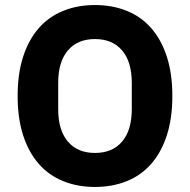

<svg xmlns="http://www.w3.org/2000/svg" viewBox="-20 -730 754 762"><path d="M357 12Q288 12 231 -11Q174 -34 134 -79.5Q94 -125 72 -192.5Q50 -260 50 -349Q50 -438 72 -505.5Q94 -573 134 -618.5Q174 -664 231 -687Q288 -710 357 -710Q426 -710 483 -687Q540 -664 580 -618.5Q620 -573 642 -505.5Q664 -438 664 -349Q664 -260 642 -192.5Q620 -125 580 -79.5Q540 -34 483 -11Q426 12 357 12ZM357 -123Q426 -123 464.5 -168Q503 -213 503 -297V-401Q503 -485 464.5 -530Q426 -575 357 -575Q288 -575 249.5 -530Q211 -485 211 -401V-297Q211 -213 249.5 -168Q288 -123 357 -123Z"/></svg>

Font: IBM Plex Arabic
Style: Bold
Weight: 700
Designer: Mike Abbink, Paul van der Laan, Pieter van Rosmalen, Wael Morcos, Khajak Apelian
Foundry: Bold Monday
Version: Version 1.0